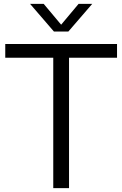

<svg xmlns="http://www.w3.org/2000/svg" viewBox="-20 -966 628 986"><path d="M253.5 0V-669.5H7V-740H581V-669.5H334.5V0ZM257 -804 134.5 -946H204.5L302.5 -829H285.5L383.5 -946H453.5L331 -804Z"/></svg>

Font: Encode Sans Condensed Thin
Style: Regular
Weight: 400
Version: Version 3.002